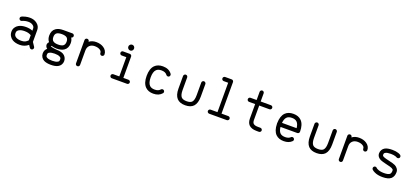

<svg xmlns="http://www.w3.org/2000/svg" viewBox="45 -1794 6630 3075"><g transform="rotate(20 3360.0 -256.0)"><path d="M268 -465Q337 -465 386 -429Q444 -387 444 -319V-227V-117Q447 -113 451.5 -106Q456 -99 465.5 -84.5Q475 -70 481.5 -60.5Q488 -51 488 -51Q494 -42 494 -31Q494 -17 484 -6.5Q474 4 459 4Q440 4 430 -12L404 -52Q341 0 259 0Q182 0 131 -32Q101 -51 82.5 -83Q64 -115 64 -155Q64 -195 84 -226.5Q104 -258 135 -275Q186 -304 259 -304Q323 -304 374 -283V-319Q374 -351 345 -372Q314 -395 268 -395Q239 -395 213.5 -389.5Q188 -384 177 -379L166 -373Q158 -369 148 -369Q134 -369 123.5 -379Q113 -389 113 -403Q113 -424 131 -434Q138 -437 149 -442.5Q160 -448 196 -456.5Q232 -465 268 -465ZM259 -234Q204 -234 169 -215Q150 -204 141.5 -191Q133 -178 133 -155Q133 -113 167.5 -91.5Q202 -70 259 -70Q301 -70 325.5 -82Q350 -94 374 -119V-206Q348 -221 323 -227.5Q298 -234 259 -234Z M837 -462Q991 -462 991 -462Q1005 -462 1015.5 -452Q1026 -442 1026 -427Q1026 -414 1017.5 -404.5Q1009 -395 996 -393Q1020 -355 1020 -304Q1020 -218 960 -177Q914 -146 837 -146Q784 -146 747 -160Q740 -155 737 -150Q772 -133 839 -129Q913 -129 957 -106Q985 -91 1002.5 -62.5Q1020 -34 1020 1Q1020 36 1002.5 64Q985 92 956 107Q912 130 837 130Q762 130 718 107Q690 93 672 64.5Q654 36 654 1Q654 -56 697 -92Q692 -96 687 -99Q674 -111 667.5 -131Q661 -151 667 -168Q673 -186 688 -201Q654 -242 654 -304Q654 -391 714 -431Q759 -462 837 -462ZM837 -393Q781 -393 753 -374Q724 -354 724 -304Q724 -254 754 -234Q781 -215 837 -215Q893 -215 921 -234Q950 -255 950 -304Q950 -353 921 -374Q893 -393 837 -393ZM837 -60Q779 -60 750 -44Q735 -37 729.5 -28Q724 -19 724 0.5Q724 20 729.5 29Q735 38 750 46Q779 61 837 61Q895 61 924 45Q939 38 944.5 29Q950 20 950 0.5Q950 -19 944.5 -27.5Q939 -36 924 -44Q895 -60 837 -60Z M1245 -462Q1260 -462 1270 -452Q1280 -442 1280 -427V-424Q1330 -462 1400 -462Q1476 -462 1528 -427Q1556 -409 1573 -381Q1590 -353 1590 -320Q1590 -305 1579.5 -295Q1569 -285 1554.5 -285Q1540 -285 1530 -295Q1520 -305 1520 -320Q1520 -350 1490 -369Q1455 -392 1400 -392Q1347 -392 1314 -362Q1280 -331 1280 -275V-33V-30Q1280 -15 1270 -5Q1260 5 1245.5 5Q1231 5 1220.5 -5Q1210 -15 1210 -30V-33V-275Q1210 -427 1210 -427Q1210 -442 1220 -452Q1230 -462 1245 -462Z M1919.5 -604.5Q1934 -619 1954.5 -619Q1975 -619 1989 -604.5Q2003 -590 2003 -569.5Q2003 -549 1989 -534.5Q1975 -520 1954.5 -520Q1934 -520 1919.5 -534.5Q1905 -549 1905 -569.5Q1905 -590 1919.5 -604.5ZM1855 -468H1968Q1982 -468 1992 -458Q2002 -448 2002 -434V-71H2089Q2103 -71 2113.5 -61Q2124 -51 2124 -36.5Q2124 -22 2113.5 -11.5Q2103 -1 2089 -2H1831Q1817 -1 1806.5 -11.5Q1796 -22 1796 -36.5Q1796 -51 1806.5 -61Q1817 -71 1831 -71H1933V-399H1855Q1840 -399 1830 -409Q1820 -419 1820 -433.5Q1820 -448 1830 -458.5Q1840 -469 1855 -468Z M2536 -462Q2640 -462 2691 -391Q2697 -382 2697 -371Q2697 -356 2687 -346Q2677 -336 2663 -336Q2644 -336 2634 -351Q2604 -393 2536 -393Q2478 -393 2449 -363Q2410 -324 2410 -229.5Q2410 -135 2449 -96Q2478 -66 2536 -66Q2599 -66 2629 -102Q2640 -115 2656 -115Q2671 -115 2681 -105Q2691 -95 2691 -80Q2691 -67 2683 -58Q2632 3 2536 3Q2450 3 2400 -47Q2341 -106 2341 -229.5Q2341 -353 2399 -412Q2449 -462 2536 -462Z M2925 -462Q2940 -462 2950 -451.5Q2960 -441 2960 -427V-426V-212Q2960 -129 2990 -95Q3017 -66 3080 -66Q3144 -66 3170 -94Q3200 -127 3200 -212V-426Q3200 -427 3200 -427Q3200 -441 3210 -451.5Q3220 -462 3234.5 -462Q3249 -462 3259.5 -451.5Q3270 -441 3270 -427Q3270 -427 3270 -426V-212Q3270 -100 3221 -47Q3174 3 3080 3Q2986 3 2939 -48Q2890 -102 2890 -212Q2890 -426 2890 -426V-427Q2890 -441 2900.5 -451.5Q2911 -462 2925 -462Z M3530 -642Q3641 -642 3641 -642Q3655 -642 3665 -632Q3675 -622 3675 -607V-71H3790Q3804 -71 3814.5 -61Q3825 -51 3825 -36.5Q3825 -22 3814.5 -12Q3804 -2 3790 -2H3490Q3476 -2 3465.5 -12Q3455 -22 3455 -36.5Q3455 -51 3465.5 -61Q3476 -71 3490 -71H3606V-572H3530Q3515 -572 3505 -582.5Q3495 -593 3495 -607.5Q3495 -622 3505 -632Q3515 -642 3530 -642Z M4163 -642H4164Q4178 -642 4188 -631.5Q4198 -621 4198 -607V-606V-468H4372Q4372 -468 4373 -468Q4387 -468 4397 -458Q4407 -448 4407 -433.5Q4407 -419 4397 -409Q4387 -399 4373 -399Q4372 -399 4372 -399H4198V-154Q4198 -113 4215 -95Q4237 -71 4297 -71H4336H4337Q4351 -71 4361.5 -61Q4372 -51 4372 -36.5Q4372 -22 4361.5 -12Q4351 -2 4337 -2Q4337 -2 4336 -2H4297Q4207 -2 4164 -47Q4129 -85 4129 -154V-399Q4026 -399 4026 -399Q4026 -399 4025 -399Q4011 -399 4001 -409Q3991 -419 3991 -433.5Q3991 -448 4001 -458Q4011 -468 4025 -468Q4026 -468 4026 -468H4129Q4129 -606 4129 -606V-607Q4129 -621 4139 -631.5Q4149 -642 4163 -642Z M4761 -462H4760Q4761 -462 4761 -462Q4848 -462 4898 -411Q4956 -352 4956 -229Q4956 -214 4945.5 -204Q4935 -194 4921 -194H4636Q4642 -126 4673 -95Q4702 -66 4760 -66Q4818 -66 4848 -96Q4858 -107 4873 -107Q4887 -107 4897.5 -96.5Q4908 -86 4908 -72Q4908 -57 4897 -47Q4847 3 4760 3Q4674 3 4624 -46Q4567 -103 4565 -222Q4564 -225 4564 -228.5Q4564 -232 4565 -236Q4567 -354 4623 -412Q4673 -462 4761 -462ZM4761 -393Q4702 -393 4673 -363Q4642 -332 4636 -263H4885Q4878 -331 4848 -362Q4818 -393 4761 -393Z M5165 -462Q5180 -462 5190 -451.5Q5200 -441 5200 -427V-426V-212Q5200 -129 5230 -95Q5257 -66 5320 -66Q5384 -66 5410 -94Q5440 -127 5440 -212V-426Q5440 -427 5440 -427Q5440 -441 5450 -451.5Q5460 -462 5474.5 -462Q5489 -462 5499.5 -451.5Q5510 -441 5510 -427Q5510 -427 5510 -426V-212Q5510 -100 5461 -47Q5414 3 5320 3Q5226 3 5179 -48Q5130 -102 5130 -212Q5130 -426 5130 -426V-427Q5130 -441 5140.5 -451.5Q5151 -462 5165 -462Z M5725 -462Q5740 -462 5750 -452Q5760 -442 5760 -427V-424Q5810 -462 5880 -462Q5956 -462 6008 -427Q6036 -409 6053 -381Q6070 -353 6070 -320Q6070 -305 6059.5 -295Q6049 -285 6034.5 -285Q6020 -285 6010 -295Q6000 -305 6000 -320Q6000 -350 5970 -369Q5935 -392 5880 -392Q5827 -392 5794 -362Q5760 -331 5760 -275V-33V-30Q5760 -15 5750 -5Q5740 5 5725.5 5Q5711 5 5700.5 -5Q5690 -15 5690 -30V-33V-275Q5690 -427 5690 -427Q5690 -442 5700 -452Q5710 -462 5725 -462Z M6446 -462Q6507 -462 6551 -447Q6561 -444 6571 -439Q6581 -434 6585 -431L6589 -428Q6603 -418 6603 -400Q6603 -386 6593 -376Q6583 -366 6568 -366Q6556 -366 6546 -373Q6544 -376 6529 -381Q6495 -393 6446 -393Q6384 -393 6356 -378Q6342 -370 6337.5 -362.5Q6333 -355 6333 -336Q6333 -327 6338 -321Q6344 -313 6359 -306Q6383 -295 6454 -279Q6532 -262 6565 -246Q6593 -231 6611.5 -205.5Q6630 -180 6630 -148Q6630 -73 6586 -35Q6540 3 6443 3Q6361 3 6304 -25Q6290 -31 6278.5 -39Q6267 -47 6262 -52L6257 -57Q6248 -67 6248 -81Q6248 -95 6258 -105.5Q6268 -116 6282 -116Q6299 -116 6309 -103Q6313 -97 6334 -87Q6377 -66 6443 -66Q6514 -66 6541 -88Q6561 -105 6561 -148Q6561 -162 6555.5 -168.5Q6550 -175 6533 -184Q6508 -196 6439 -211Q6360 -229 6329 -243Q6300 -257 6284 -277Q6263 -303 6263 -336.5Q6263 -370 6279.5 -397.5Q6296 -425 6323 -439Q6366 -462 6446 -462Z"/></g></svg>

Font: Brass Mono
Style: Regular
Weight: 400
Monospace: yes
Version: Version 1.100; ttfautohint (v1.8.3) -l 8 -r 50 -G 200 -x 14 